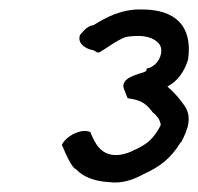

<svg xmlns="http://www.w3.org/2000/svg" viewBox="-20 -774 419 406"><path d="M284 -406C319 -422 341 -439 362 -473H363C378 -501 387 -528 369 -552C362 -563 347 -580 334 -591C355 -602 370 -622 378 -649V-650C387 -719 351 -754 280 -754C236 -755 204 -737 178 -721C163 -719 154 -705 150 -701L149 -700V-699C143 -682 162 -670 177 -668L186 -663H189C197 -666 225 -688 244 -695C251 -697 262 -698 272 -698C290 -698 305 -693 314 -684C326 -673 322 -651 308 -638C303 -634 299 -631 294 -630L290 -629V-625C290 -625 289 -626 288 -623C280 -618 233 -612 242 -586L250 -566H252C280 -562 290 -554 304 -535H305C315 -525 317 -522 320 -511C320 -509 317 -504 313 -497C299 -476 289 -469 267 -458H266C256 -452 246 -449 236 -447C192 -440 180 -475 172 -492V-494L170 -495C153 -503 120 -487 111 -468V-466L112 -465C134 -412 141 -417 141 -416C156 -400 179 -391 209 -389C238 -385 262 -394 284 -406Z"/></svg>

Font: Hussar Pisanka
Style: SbdKur
Weight: 600
Designer: Robert Jablonski
Foundry: Cannot Into Space Fonts
Version: Version 1.070